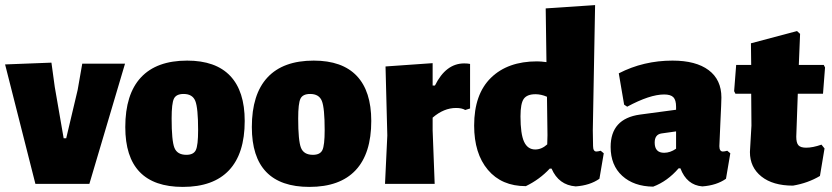

<svg xmlns="http://www.w3.org/2000/svg" viewBox="-20 -722 3267 754"><path d="M182 -476 195 -381 230 -179H240L285 -369L303 -472H471L331 0H119L0 -469Z M715 -484Q827 -484 884 -424Q941 -364 941 -247Q941 -119 879.5 -53.5Q818 12 698 12Q472 12 472 -223Q472 -352 533.5 -418Q595 -484 715 -484ZM701 -353Q672 -353 663 -334.5Q654 -316 654 -257Q654 -169 665 -141.5Q676 -114 712 -114Q740 -114 749 -132.5Q758 -151 758 -211Q758 -298 747 -325.5Q736 -353 701 -353Z M1212 -484Q1324 -484 1381 -424Q1438 -364 1438 -247Q1438 -119 1376.5 -53.5Q1315 12 1195 12Q969 12 969 -223Q969 -352 1030.5 -418Q1092 -484 1212 -484ZM1198 -353Q1169 -353 1160 -334.5Q1151 -316 1151 -257Q1151 -169 1162 -141.5Q1173 -114 1209 -114Q1237 -114 1246 -132.5Q1255 -151 1255 -211Q1255 -298 1244 -325.5Q1233 -353 1198 -353Z M1679 -474V-386H1688Q1731 -473 1803 -473Q1816 -473 1826 -471V-296L1807 -290Q1794 -298 1771 -298Q1723 -298 1679 -260V-210L1687 0H1492L1501 -190L1494 -461Z M2317 -702 2308 -210 2309 -149Q2309 -127 2322 -127Q2328 -127 2339 -130L2351 -120L2334 -20Q2297 6 2241 10Q2174 5 2146 -60H2139Q2099 -17 2045 9Q1950 9 1896 -55Q1842 -119 1842 -229Q1842 -352 1908 -416.5Q1974 -481 2089 -481Q2104 -481 2126 -478L2123 -689ZM2083 -352Q2050 -352 2037 -334Q2024 -316 2024 -265Q2024 -196 2038 -165.5Q2052 -135 2082 -135Q2107 -135 2129 -155L2130 -191L2128 -342Q2105 -352 2083 -352Z M2621 -484Q2713 -484 2763 -446.5Q2813 -409 2813 -339Q2813 -322 2809 -241Q2805 -160 2805 -148Q2805 -127 2819 -127Q2825 -127 2836 -130L2848 -120L2831 -20Q2794 6 2738 10Q2677 5 2652 -61H2645Q2601 -10 2545 11Q2469 10 2423.5 -31.5Q2378 -73 2378 -145Q2378 -256 2493 -272L2635 -291V-303Q2635 -329 2624.5 -340Q2614 -351 2588 -351Q2532 -351 2443 -303L2431 -311L2410 -434Q2507 -484 2621 -484ZM2635 -206 2578 -198Q2551 -194 2551 -162Q2551 -122 2588 -122Q2612 -122 2635 -138Z M3094 7Q3015 7 2970 -29Q2925 -65 2925 -125L2931 -229L2930 -354H2868L2863 -364L2871 -467H2930L2929 -552L3110 -600L3122 -589L3117 -467H3215L3220 -457L3212 -354H3113L3107 -185Q3107 -161 3115.5 -151.5Q3124 -142 3146 -142Q3172 -142 3206 -154L3218 -139L3200 -31Q3153 -3 3094 7Z"/></svg>

Font: Alegreya Sans SC Black
Style: Regular
Weight: 900
Designer: Juan Pablo del Peral
Foundry: Huerta Tipografica
Version: Version 2.007